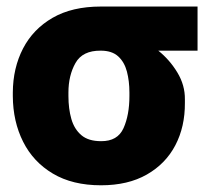

<svg xmlns="http://www.w3.org/2000/svg" viewBox="-20 -548 633 578"><path d="M18.6 -258.8V-269.5Q19 -343.3 49.3 -401.9Q79.6 -460.4 138.4 -494.4Q197.3 -528.3 283.2 -528.3H574.7V-395.5H456.5Q490.7 -368.2 513.9 -329.8Q537.1 -291.5 536.6 -249V-238.3Q537.1 -166.5 507.8 -110.6Q478.5 -54.7 421.9 -22.5Q365.2 9.8 284.2 9.8Q198.2 9.8 139.2 -25.4Q80.1 -60.5 49.6 -121.3Q19 -182.1 18.6 -258.8ZM186 -269.5V-258.8Q186 -220.7 194.8 -189.9Q203.6 -159.2 224.9 -141.1Q246.1 -123 284.2 -123Q334 -122.6 351.8 -162.1Q369.6 -201.7 369.6 -258.8V-269.5Q369.6 -303.7 362.1 -332.5Q354.5 -361.3 335.7 -378.4Q316.9 -395.5 283.2 -395.5Q228.5 -396 207.3 -358.4Q186 -320.8 186 -269.5Z"/></svg>

Font: Inter Tight ExtraBold
Style: Regular
Weight: 800
Designer: Rasmus Andersson
Foundry: rsms
Version: Version 3.004; ttfautohint (v1.8.4.7-5d5b)